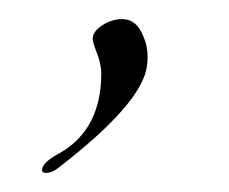

<svg xmlns="http://www.w3.org/2000/svg" viewBox="-20 -104 240 201"><path d="M28 77Q24 77 24 74Q24 66 43 56Q86 31 86 -27Q86 -36 82 -47Q77 -60 77 -63Q77 -71 87 -77.5Q97 -84 108 -84Q123 -84 130 -66Q136 -53 134 -36Q130 3 42 71Q35 77 28 77Z"/></svg>

Font: Whisper
Style: Regular
Weight: 400
Designer: Robert E. Leuschke
Foundry: Robert E. Leuschke
Version: Version 1.010; ttfautohint (v1.8.4.7-5d5b)